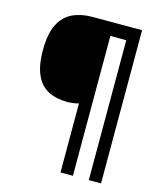

<svg xmlns="http://www.w3.org/2000/svg" viewBox="-128 -853 906 1074"><g transform="rotate(15 325.0 -316.5)"><path d="M560 127H489V-683H397V127H325V-273Q295 -264 258 -264Q196 -264 150 -287Q104 -310 78.5 -364Q53 -418 53 -509Q53 -605 81 -659.5Q109 -714 158.5 -737Q208 -760 273 -760H560Z"/></g></svg>

Font: Noto Sans Lao Looped SemiBold
Style: Regular
Weight: 600
Designer: Mark Frömberg, Ben Mitchell
Foundry: The Fontpad Ltd
Version: Version 1.002; ttfautohint (v1.8.4.7-5d5b)